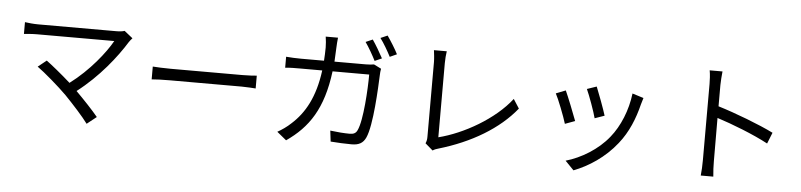

<svg xmlns="http://www.w3.org/2000/svg" viewBox="-49 -1105 6099 1462"><g transform="rotate(5 3000.0 -374.5)"><path d="M865 -685C851 -680 829 -677 801 -677H205C170 -677 131 -681 103 -685V-595C123 -597 166 -601 205 -601H793C743 -511 628 -364 481 -254C413 -315 331 -381 294 -408L229 -356C282 -319 398 -219 458 -159C521 -94 601 -6 638 45L711 -13C671 -62 600 -137 540 -197C705 -323 832 -486 904 -603C910 -612 919 -623 929 -634Z M1102 -335C1133 -338 1186 -340 1241 -340H1790C1835 -340 1877 -336 1897 -335V-433C1875 -431 1839 -428 1789 -428H1241C1185 -428 1132 -431 1102 -433Z M2477 -591C2479 -624 2481 -658 2482 -694C2483 -718 2485 -753 2488 -775H2394C2398 -752 2401 -715 2401 -692C2401 -657 2399 -623 2397 -591H2221C2183 -591 2142 -593 2107 -596V-512C2142 -516 2182 -516 2222 -516H2390C2363 -310 2291 -184 2192 -95C2162 -66 2121 -38 2090 -21L2162 38C2329 -77 2433 -228 2469 -516H2749C2749 -409 2736 -163 2698 -86C2687 -62 2669 -54 2640 -54C2598 -54 2545 -58 2491 -65L2501 18C2553 22 2611 25 2662 25C2717 25 2749 7 2769 -36C2814 -132 2826 -423 2830 -519C2830 -532 2832 -551 2835 -568L2779 -596C2762 -593 2742 -591 2715 -591ZM2700 -761C2727 -723 2761 -663 2781 -623L2835 -647C2814 -687 2778 -748 2753 -784ZM2810 -801C2838 -764 2871 -707 2893 -664L2946 -688C2928 -725 2889 -787 2863 -824Z M3280 18C3295 8 3311 3 3322 0C3571 -73 3777 -196 3907 -357L3862 -427C3738 -266 3506 -134 3315 -86V-653C3315 -682 3318 -719 3322 -744H3224C3227 -724 3232 -680 3232 -653V-81C3232 -61 3229 -48 3222 -32Z M4483 -576 4410 -551C4431 -506 4477 -379 4488 -334L4562 -360C4549 -404 4500 -536 4483 -576ZM4759 -547C4744 -419 4692 -292 4621 -205C4539 -102 4412 -26 4296 7L4362 75C4474 32 4596 -46 4688 -163C4760 -253 4803 -360 4830 -470C4834 -483 4838 -499 4845 -520ZM4251 -526 4177 -497C4197 -462 4251 -324 4266 -272L4342 -300C4323 -352 4271 -483 4251 -526Z M5847 -342C5741 -395 5552 -467 5420 -507V-670C5420 -700 5424 -743 5427 -774H5329C5335 -743 5337 -698 5337 -670V-88C5337 -51 5335 -2 5331 30H5427C5423 -3 5421 -56 5421 -88L5420 -418C5531 -383 5704 -316 5813 -257Z"/></g></svg>

Font: Noto Sans CJK TC Regular
Style: Regular
Weight: 400
Designer: Ryoko NISHIZUKA (kana & ideographs); Paul D. Hunt (Latin, Greek & Cyrillic); Wenlong ZHANG (bopomofo); Sandoll Communica
Foundry: Adobe Systems Incorporated
Version: Version 1.001;PS 1.001;hotconv 1.0.78;makeotf.lib2.5.61930